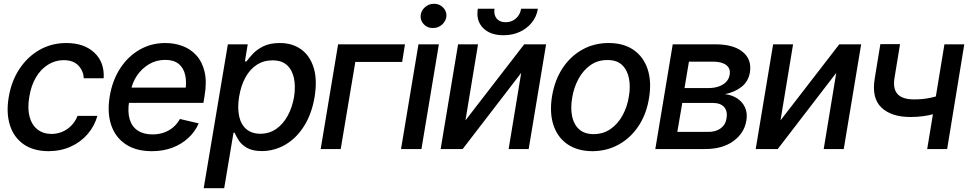

<svg xmlns="http://www.w3.org/2000/svg" viewBox="-20 -777 5054 1001"><path d="M232.9 11.2Q153.8 10.7 102.8 -25.1Q51.8 -61 31.7 -124.5Q11.7 -188 25.4 -270Q39.1 -353.5 81.1 -417.2Q123 -481 186 -516.8Q249 -552.7 325.7 -552.7Q418.5 -552.7 471.9 -502.4Q525.4 -452.1 520.5 -369.1H417Q414.6 -407.7 388.7 -435.3Q362.8 -462.9 312 -463.4Q268.1 -463.4 230.5 -439.9Q192.9 -416.5 167.5 -373.8Q142.1 -331.1 132.8 -272.5Q122.6 -213.4 133.8 -169.9Q145 -126.5 174.6 -102.8Q204.1 -79.1 249 -78.6Q279.3 -79.1 305.7 -90.3Q332 -101.6 352.3 -122.6Q372.6 -143.6 384.3 -172.9H487.8Q472.7 -119.6 437 -78.1Q401.4 -36.6 349.4 -12.9Q297.4 10.7 232.9 11.2Z M771.5 11.2Q689.9 11.2 636 -24.4Q582 -60.1 560.1 -124Q538.1 -188 551.8 -273.4Q565.4 -356.4 605.7 -419.2Q646 -481.9 706.8 -517.3Q767.6 -552.7 842.3 -552.7Q889.6 -552.7 931.6 -537.1Q973.6 -521.5 1003.9 -488.3Q1034.2 -455.1 1046.6 -402.8Q1059.1 -350.6 1046.4 -276.4L1040.5 -240.7H606.4L619.6 -320.3H999.5L945.3 -295.9Q954.1 -346.7 945.8 -384.5Q937.5 -422.4 911.9 -443.6Q886.2 -464.8 841.3 -464.8Q794.4 -464.8 756.6 -442.1Q718.8 -419.4 694.1 -382.8Q669.4 -346.2 662.1 -303.2L653.3 -249Q644.5 -193.4 656.2 -154.8Q668 -116.2 698.5 -96.2Q729 -76.2 775.4 -76.2Q807.1 -76.2 834.2 -85.7Q861.3 -95.2 882.6 -113Q903.8 -130.9 918 -156.7L1016.1 -133.8Q996.6 -89.8 961.4 -57.4Q926.3 -24.9 878.2 -6.8Q830.1 11.2 771.5 11.2Z M1042 204.1 1168 -545.9H1271.5L1256.8 -457H1265.1Q1277.8 -474.1 1298.6 -496.6Q1319.3 -519 1353.5 -535.9Q1387.7 -552.7 1438.5 -552.7Q1504.4 -552.7 1550.3 -519.5Q1596.2 -486.3 1615.5 -423.3Q1634.8 -360.4 1620.1 -271.5Q1605.5 -183.6 1565.7 -120.4Q1525.9 -57.1 1468.8 -23.4Q1411.6 10.3 1345.2 10.7Q1295.9 10.3 1267.3 -6.3Q1238.8 -22.9 1224.6 -45.4Q1210.4 -67.9 1203.1 -85H1197.3L1148.9 204.1ZM1337.4 -79.6Q1384.8 -80.1 1420.7 -105.2Q1456.5 -130.4 1480.2 -174.1Q1503.9 -217.8 1513.2 -272.5Q1521.5 -326.7 1512.5 -369.6Q1503.4 -412.6 1476.1 -437.5Q1448.7 -462.4 1400.4 -462.4Q1354 -462.4 1318.1 -438.7Q1282.2 -415 1259 -372.3Q1235.8 -329.6 1226.6 -272.5Q1217.3 -215.3 1226.6 -171.9Q1235.8 -128.4 1263.7 -104.2Q1291.5 -80.1 1337.4 -79.6Z M2091.3 -545.9 2076.7 -454.1H1832.5L1756.3 0H1651.9L1742.7 -545.9Z M2070.8 0 2161.6 -545.9H2268.1L2177.2 0ZM2236.8 -630.9Q2209.5 -630.4 2190.7 -649.2Q2171.9 -668 2172.9 -693.8Q2174.3 -720.2 2194.8 -738.8Q2215.3 -757.3 2242.7 -757.3Q2270.5 -757.3 2289.3 -738.8Q2308.1 -720.2 2307.6 -693.8Q2305.7 -668 2285.2 -649.2Q2264.6 -630.4 2236.8 -630.9Z M2406.7 -149.4 2712.9 -545.9H2827.1L2736.3 0H2631.8L2697.3 -397L2392.1 0H2277.3L2368.2 -545.9H2472.2ZM2605 -593.3Q2535.2 -593.3 2498 -631.6Q2460.9 -669.9 2471.2 -731.4H2558.1Q2553.2 -700.2 2569.1 -680.7Q2585 -661.1 2616.2 -661.1Q2647.5 -661.1 2669.7 -680.7Q2691.9 -700.2 2696.8 -731.4H2784.2Q2777.8 -690.4 2752.7 -659.4Q2727.5 -628.4 2689.7 -610.8Q2651.9 -593.3 2605 -593.3Z M3068.8 11.2Q2990.7 10.7 2938.7 -24.9Q2886.7 -60.5 2865.5 -124.8Q2844.2 -189 2857.9 -274.4Q2871.6 -358.4 2912.6 -420.9Q2953.6 -483.4 3015.6 -518.1Q3077.6 -552.7 3153.3 -552.7Q3231.4 -552.7 3283.2 -516.8Q3335 -481 3356.4 -416.5Q3377.9 -352.1 3363.8 -266.1Q3350.6 -182.6 3309.3 -120.4Q3268.1 -58.1 3206.3 -23.7Q3144.5 10.7 3068.8 11.2ZM3074.7 -77.6Q3126 -78.1 3164.1 -105Q3202.1 -131.8 3226.3 -176.5Q3250.5 -221.2 3258.8 -274.9Q3267.6 -326.2 3259 -369.1Q3250.5 -412.1 3223.1 -438.2Q3195.8 -464.4 3147 -463.9Q3096.2 -464.4 3057.9 -437Q3019.5 -409.7 2995.4 -364.7Q2971.2 -319.8 2962.9 -266.1Q2954.1 -215.3 2962.4 -172.4Q2970.7 -129.4 2998.3 -103.8Q3025.9 -78.1 3074.7 -77.6Z M3396.5 0 3487.3 -545.9H3712.9Q3804.7 -545.4 3852.5 -506.1Q3900.4 -466.8 3889.6 -399.4Q3881.3 -351.6 3845.9 -324Q3810.5 -296.4 3759.8 -286.1Q3794.9 -282.2 3822.5 -264.6Q3850.1 -247.1 3864 -217.3Q3877.9 -187.5 3871.1 -147.5Q3859.9 -82 3803 -41Q3746.1 0 3656.7 0ZM3511.2 -89.4H3671.4Q3711.4 -88.9 3737.1 -107.7Q3762.7 -126.5 3767.6 -158.7Q3774.4 -197.3 3755.4 -218.8Q3736.3 -240.2 3697.3 -240.2H3537.1ZM3548.8 -317.9H3676.3Q3706.1 -318.4 3729.2 -326.9Q3752.4 -335.4 3766.8 -351.1Q3781.2 -366.7 3784.2 -388.2Q3789.6 -419.9 3766.4 -437.7Q3743.2 -455.6 3698.2 -455.6H3571.8Z M4049.3 -149.4 4355.5 -545.9H4469.7L4378.9 0H4274.4L4339.8 -397L4034.7 0H3919.9L4010.7 -545.9H4114.7Z M5007.3 -545.9 4918 0H4814L4903.8 -545.9ZM4920.4 -292 4905.8 -200.2Q4879.4 -190.9 4850.8 -183.1Q4822.3 -175.3 4791.5 -171.1Q4760.7 -167 4728 -167Q4626.5 -167 4575 -216.6Q4523.4 -266.1 4540.5 -368.2L4569.8 -546.9H4672.4L4643.1 -368.2Q4637.2 -330.1 4647.5 -305.7Q4657.7 -281.2 4682.4 -270Q4707 -258.8 4743.2 -258.8Q4790.5 -258.3 4833 -267.6Q4875.5 -276.9 4920.4 -292Z"/></svg>

Font: Inter Tight Medium
Style: Italic
Weight: 500
Italic angle: -9.39999°
Designer: Rasmus Andersson
Foundry: rsms
Version: Version 3.004